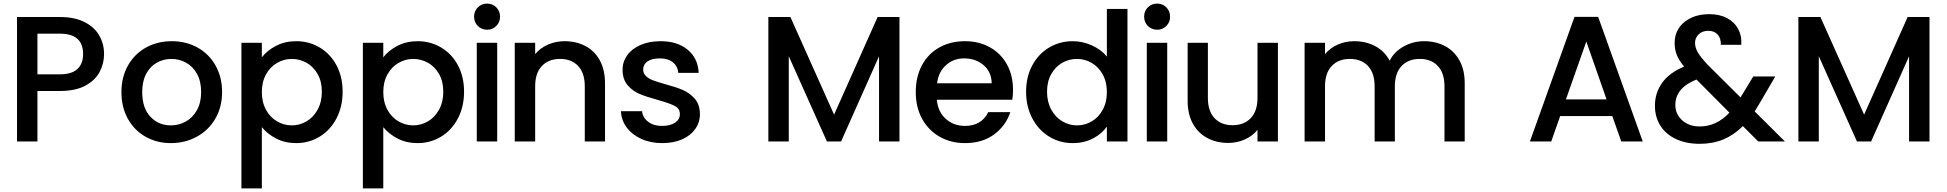

<svg xmlns="http://www.w3.org/2000/svg" viewBox="-20 -790 10868 1072"><path d="M315 -282H189V0H75V-695H315Q395 -695 450.5 -667.5Q506 -640 533.5 -593Q561 -546 561 -488Q561 -435 536 -388Q511 -341 456 -311.5Q401 -282 315 -282ZM444 -488Q444 -602 315 -602H189V-375H315Q380 -375 412 -404.5Q444 -434 444 -488Z M658 -276Q658 -360 695 -425Q732 -490 796 -525Q860 -560 939 -560Q1018 -560 1082 -525Q1146 -490 1183 -425Q1220 -360 1220 -276Q1220 -192 1182 -127Q1144 -62 1078.5 -26.5Q1013 9 934 9Q856 9 793 -26.5Q730 -62 694 -126.5Q658 -191 658 -276ZM1103 -276Q1103 -336 1080 -377.5Q1057 -419 1019 -440Q981 -461 937 -461Q893 -461 855.5 -440Q818 -419 796 -377.5Q774 -336 774 -276Q774 -187 819.5 -138.5Q865 -90 934 -90Q978 -90 1016.5 -111Q1055 -132 1079 -174Q1103 -216 1103 -276Z M1634 -560Q1706 -560 1765.5 -524.5Q1825 -489 1859 -425Q1893 -361 1893 -278Q1893 -195 1859 -129.5Q1825 -64 1765.5 -27.5Q1706 9 1634 9Q1571 9 1522 -16.5Q1473 -42 1442 -80V262H1328V-551H1442V-470Q1471 -508 1521 -534Q1571 -560 1634 -560ZM1609 -461Q1566 -461 1527.5 -439Q1489 -417 1465.5 -375Q1442 -333 1442 -276Q1442 -219 1465.5 -176.5Q1489 -134 1527.5 -112Q1566 -90 1609 -90Q1653 -90 1691.5 -112.5Q1730 -135 1753.5 -178Q1777 -221 1777 -278Q1777 -335 1753.5 -376.5Q1730 -418 1691.5 -439.5Q1653 -461 1609 -461Z M2312 -560Q2384 -560 2443.5 -524.5Q2503 -489 2537 -425Q2571 -361 2571 -278Q2571 -195 2537 -129.5Q2503 -64 2443.5 -27.5Q2384 9 2312 9Q2249 9 2200 -16.5Q2151 -42 2120 -80V262H2006V-551H2120V-470Q2149 -508 2199 -534Q2249 -560 2312 -560ZM2287 -461Q2244 -461 2205.5 -439Q2167 -417 2143.5 -375Q2120 -333 2120 -276Q2120 -219 2143.5 -176.5Q2167 -134 2205.5 -112Q2244 -90 2287 -90Q2331 -90 2369.5 -112.5Q2408 -135 2431.5 -178Q2455 -221 2455 -278Q2455 -335 2431.5 -376.5Q2408 -418 2369.5 -439.5Q2331 -461 2287 -461Z M2627 -697Q2627 -728 2648 -749Q2669 -770 2700 -770Q2730 -770 2751 -749Q2772 -728 2772 -697Q2772 -666 2751 -645Q2730 -624 2700 -624Q2669 -624 2648 -645Q2627 -666 2627 -697ZM2756 -551V0H2642V-551Z M3358 -325V0H3245V-308Q3245 -382 3208 -421.5Q3171 -461 3107 -461Q3043 -461 3005.5 -421.5Q2968 -382 2968 -308V0H2854V-551H2968V-488Q2996 -522 3039.5 -541Q3083 -560 3132 -560Q3197 -560 3248.5 -533Q3300 -506 3329 -453Q3358 -400 3358 -325Z M3447 -169H3565Q3568 -134 3598.5 -110.5Q3629 -87 3675 -87Q3723 -87 3749.5 -105.5Q3776 -124 3776 -153Q3776 -184 3746.5 -199Q3717 -214 3653 -232Q3591 -249 3552 -265Q3513 -281 3484.5 -314Q3456 -347 3456 -401Q3456 -445 3482 -481.5Q3508 -518 3556.5 -539Q3605 -560 3668 -560Q3762 -560 3819.5 -512.5Q3877 -465 3881 -383H3767Q3764 -420 3737 -442Q3710 -464 3664 -464Q3619 -464 3595 -447Q3571 -430 3571 -402Q3571 -380 3587 -365Q3603 -350 3626 -341.5Q3649 -333 3694 -320Q3754 -304 3792.5 -287.5Q3831 -271 3859 -239Q3887 -207 3888 -154Q3888 -107 3862 -70Q3836 -33 3788.5 -12Q3741 9 3677 9Q3612 9 3560.5 -14.5Q3509 -38 3479 -78.5Q3449 -119 3447 -169Z M5002 -695V0H4888V-476L4676 0H4597L4384 -476V0H4270V-695H4393L4637 -150L4880 -695Z M5632 -233H5211Q5216 -167 5260 -127Q5304 -87 5368 -87Q5460 -87 5498 -164H5621Q5596 -88 5530.5 -39.5Q5465 9 5368 9Q5289 9 5226.5 -26.5Q5164 -62 5128.5 -126.5Q5093 -191 5093 -276Q5093 -361 5127.5 -425.5Q5162 -490 5224.5 -525Q5287 -560 5368 -560Q5446 -560 5507 -526Q5568 -492 5602 -430.5Q5636 -369 5636 -289Q5636 -258 5632 -233ZM5517 -325Q5516 -388 5472 -426Q5428 -464 5363 -464Q5304 -464 5262 -426.5Q5220 -389 5212 -325Z M5970 -560Q6024 -560 6076.5 -536.5Q6129 -513 6160 -474V-740H6275V0H6160V-83Q6132 -43 6082.5 -17Q6033 9 5969 9Q5897 9 5837.5 -27.5Q5778 -64 5743.5 -129.5Q5709 -195 5709 -278Q5709 -361 5743.5 -425Q5778 -489 5837.5 -524.5Q5897 -560 5970 -560ZM5993 -461Q5949 -461 5911 -439.5Q5873 -418 5849.5 -376.5Q5826 -335 5826 -278Q5826 -221 5849.5 -178Q5873 -135 5911.5 -112.5Q5950 -90 5993 -90Q6037 -90 6075 -112Q6113 -134 6136.5 -176.5Q6160 -219 6160 -276Q6160 -333 6136.5 -375Q6113 -417 6075 -439Q6037 -461 5993 -461Z M6368 -697Q6368 -728 6389 -749Q6410 -770 6441 -770Q6471 -770 6492 -749Q6513 -728 6513 -697Q6513 -666 6492 -645Q6471 -624 6441 -624Q6410 -624 6389 -645Q6368 -666 6368 -697ZM6497 -551V0H6383V-551Z M7115 -551V0H7001V-65Q6974 -31 6930.5 -11.5Q6887 8 6838 8Q6773 8 6721.5 -19Q6670 -46 6640.5 -99Q6611 -152 6611 -227V-551H6724V-244Q6724 -170 6761 -130.5Q6798 -91 6862 -91Q6926 -91 6963.5 -130.5Q7001 -170 7001 -244V-551Z M8158 -325V0H8045V-308Q8045 -382 8008 -421.5Q7971 -461 7907 -461Q7843 -461 7805.5 -421.5Q7768 -382 7768 -308V0H7655V-308Q7655 -382 7618 -421.5Q7581 -461 7517 -461Q7453 -461 7415.5 -421.5Q7378 -382 7378 -308V0H7264V-551H7378V-488Q7406 -522 7449 -541Q7492 -560 7541 -560Q7607 -560 7659 -532Q7711 -504 7739 -451Q7764 -501 7817 -530.5Q7870 -560 7931 -560Q7996 -560 8047.5 -533Q8099 -506 8128.5 -453Q8158 -400 8158 -325Z M8982 -142H8691L8641 0H8522L8771 -696H8903L9152 0H9032ZM8950 -235 8837 -558 8723 -235Z M9797 0 9711 -86Q9661 -36 9602 -11.5Q9543 13 9470 13Q9396 13 9339 -13Q9282 -39 9251 -87.5Q9220 -136 9220 -200Q9220 -272 9261 -328.5Q9302 -385 9383 -418Q9354 -453 9342 -483.5Q9330 -514 9330 -551Q9330 -597 9353.5 -633Q9377 -669 9421 -690Q9465 -711 9523 -711Q9582 -711 9623.5 -688.5Q9665 -666 9685.5 -627Q9706 -588 9702 -540H9588Q9589 -577 9570 -597.5Q9551 -618 9518 -618Q9485 -618 9464.5 -598.5Q9444 -579 9444 -551Q9444 -524 9459.5 -497.5Q9475 -471 9514 -429L9698 -246L9769 -363H9892L9802 -209L9777 -168L9946 0ZM9636 -161 9452 -346Q9334 -299 9334 -204Q9334 -153 9372 -118.5Q9410 -84 9470 -84Q9564 -84 9636 -161Z M10753 -695V0H10639V-476L10427 0H10348L10135 -476V0H10021V-695H10144L10388 -150L10631 -695Z"/></svg>

Font: Poppins Medium A&M
Style: Regular
Weight: 500
Designer: Ninad Kale (Devanagari), Jonny Pinhorn (Latin)
Foundry: Indian Type Foundry
Version: 4.004